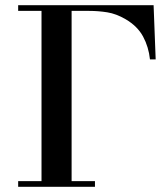

<svg xmlns="http://www.w3.org/2000/svg" viewBox="-20 -720 640 740"><path d="M580 -491H558Q553 -539 531.5 -579Q510 -619 464 -646Q428 -667 393.5 -672.5Q359 -678 324 -678H256V-22H346V0H50V-22H140V-678H50V-700H572Z"/></svg>

Font: EIisabethische
Style: Book
Weight: 400
Designer: Salychow
Version: Version 1.3